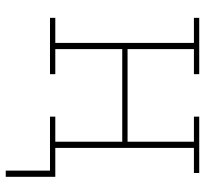

<svg xmlns="http://www.w3.org/2000/svg" viewBox="-42 -504 696 651"><g transform="rotate(90 305.5 -178.0)"><path d="M558 0H375V-18H460V-245H146V-18H231V0H40V-18H125V-488H40V-506H231V-488H146V-263H460V-488H375V-506H566V-488H481V-18H579V150H558Z"/></g></svg>

Font: IBM Plex Serif Thin
Style: Regular
Weight: 100
Designer: Mike Abbink, Paul van der Laan, Pieter van Rosmalen
Foundry: Bold Monday
Version: Version 3.001